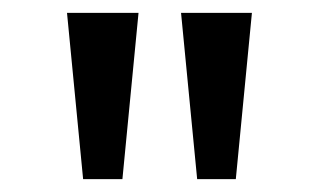

<svg xmlns="http://www.w3.org/2000/svg" viewBox="-20 -793 496 298"><path d="M109 -515 84 -773H195L170 -515ZM286 -515 261 -773H371L346 -515Z"/></svg>

Font: Noto Sans Telugu
Style: Regular
Weight: 400
Designer: Jelle Bosma - Monotype Design Team
Foundry: Monotype Imaging Inc.
Version: Version 2.003